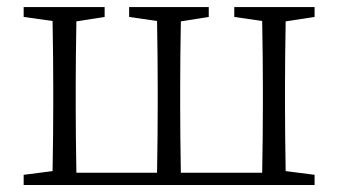

<svg xmlns="http://www.w3.org/2000/svg" viewBox="-20 -531 971 551"><path d="M882.8 -482.4 799.8 -469.7Q797.9 -360.4 797.9 -284.2V-226.6Q797.9 -149.4 799.8 -40L882.8 -29.3V0H47.9V-29.3L130.9 -40Q132.8 -149.4 132.8 -226.6V-284.2Q132.8 -361.3 130.9 -470.7L47.9 -482.4V-510.7H280.3V-482.4L199.2 -469.7Q197.3 -360.4 197.3 -284.2V-226.6Q197.3 -144.5 199.2 -35.2H430.7Q432.6 -144.5 432.6 -226.6V-284.2Q432.6 -361.3 430.7 -470.7L350.6 -482.4V-510.7H579.1V-482.4L499 -469.7Q497.1 -360.4 497.1 -284.2V-226.6Q497.1 -144.5 499 -35.2H732.4Q734.4 -144.5 734.4 -226.6V-284.2Q734.4 -361.3 732.4 -470.7L652.3 -482.4V-510.7H882.8Z"/></svg>

Font: GenYoMin JP Light
Style: Regular
Weight: 300
Version: Version 1.001;PS 1;hotconv 16.6.51;makeotf.lib2.5.65220 DEVE